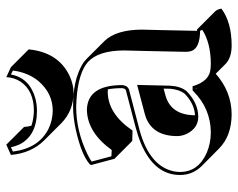

<svg xmlns="http://www.w3.org/2000/svg" viewBox="-93 -599 758 612"><g transform="rotate(-90 286.0 -293.0)"><path d="M130.9 -651.9 187.5 -595.2Q188 -582.5 191.4 -571.8Q213.4 -564.5 238.8 -564Q302.2 -564 331.5 -606Q344.7 -626.5 346.2 -651.9L377.9 -637.2L434.6 -580.6Q425.3 -485.8 350.1 -450.2Q322.3 -437.5 295.4 -437.5Q238.3 -438.5 199.7 -476.1L143.6 -532.2Q104 -572.8 98.1 -637.2ZM224.6 -50.3Q262.2 -52.7 293.9 -84Q306.2 -100.1 309.1 -128.9L309.6 -150.4L287.6 -144.5Q225.1 -127 224.6 -50.3ZM307.1 -328.1Q302.2 -328.6 298.3 -328.6Q229 -327.6 175.8 -249.5L142.6 -250.5L85.9 -307.1L65.9 -381.8L68.8 -386.2Q99.1 -412.6 177.7 -430.2Q217.8 -439 251 -439Q334 -439.9 385.7 -410.2Q395 -404.8 400.9 -398.9Q403.3 -396.5 405.3 -395L461.4 -338.9Q497.1 -301.8 497.6 -220.2Q497.6 -215.8 496.1 -159.7Q494.1 -72.8 493.7 -43.9H498L499.5 -42.5L556.2 14.2Q562.5 21.5 564.5 33.7Q521 66.4 445.8 66.4Q408.2 65.9 388.7 47.4L356.9 15.6Q300.3 65.9 227.5 66.4Q158.7 65.9 118.7 26.4L62 -29.8Q34.2 -58.6 34.2 -98.1Q34.2 -180.2 134.8 -222.7Q159.7 -232.9 188 -240.2L305.2 -271Q310.5 -274.4 311 -283.2Q311 -309.6 307.1 -328.1ZM311 -44.9Q310.1 -47.4 310.1 -47.9H308.1ZM426.8 -80.1Q426.8 -98.1 429.7 -217.8Q431.2 -272.5 431.2 -276.9Q430.7 -358.4 394.5 -391.6Q359.9 -422.4 273.9 -428.2Q261.2 -429.2 251 -429.2Q174.8 -429.2 100.1 -393.1Q85 -385.7 77.1 -379.9L93.8 -316.9L113.8 -315.9Q170.4 -394 242.2 -395Q320.3 -393.1 320.8 -283.2Q319.8 -266.6 308.1 -261.7V-261.2L190.4 -230.5Q69.3 -201.2 47.9 -126Q43.9 -111.8 43.9 -98.1Q43.9 -40.5 104.5 -13.2Q135.3 0 170.9 0Q246.1 -1 300.8 -55.2L303.7 -58.1H317.4L319.3 -51.3Q333.5 -9.8 363.8 -2.4Q374.5 0 389.2 0Q455.6 -0.5 497.1 -27.3Q495.6 -31.2 493.7 -34.2Q438.5 -34.7 429.2 -62.5Q426.8 -70.8 426.8 -80.1ZM321.3 -234.9 318.8 -128.9Q316.9 -96.2 301.3 -77.1Q263.7 -40.5 220.2 -40Q183.1 -40 165 -77.6Q158.2 -92.8 158.2 -106.9Q158.2 -183.1 216.3 -206.5Q222.7 -209 228.5 -210.4ZM122.6 -637.2 108.9 -630.9Q119.1 -549.3 180.7 -517.6Q208 -504.4 238.8 -503.9Q294.4 -503.9 333.5 -549.3Q360.8 -582.5 367.2 -630.9L354.5 -637.2Q343.8 -577.6 277.8 -559.1Q258.3 -554.2 238.8 -554.2Q160.2 -554.2 131.8 -609.4Q125.5 -623 122.6 -637.2Z"/></g></svg>

Font: Linux Biolinum Shadow O
Style: Bold
Weight: 700
Designer: Philipp H. Poll
Foundry: Philipp H. Poll
Version: Version 0.9.2